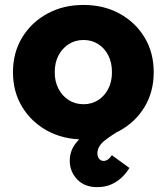

<svg xmlns="http://www.w3.org/2000/svg" viewBox="-20 -563 685 789"><path d="M379.3 206Q327.3 206 297 174Q266.7 142 266.7 97.7Q266.7 56.7 292 24.8Q317.3 -7 362.8 -35.2Q408.3 -63.3 469 -92L492.7 -39.3Q440.7 -9.7 410.5 14.3Q380.3 38.3 380.3 67Q380.3 81.3 387.5 89.8Q394.7 98.3 405.7 98.3Q415.3 98.3 423.5 92.5Q431.7 86.7 439.7 74.7L511.7 127.3Q500.7 146 482.5 164.2Q464.3 182.3 438.5 194.2Q412.7 206 379.3 206ZM323.3 10Q239.7 10 174.2 -25.8Q108.7 -61.7 71 -123.8Q33.3 -186 33.3 -266.3Q33.3 -346.7 71 -408.8Q108.7 -471 174.2 -506.8Q239.7 -542.7 323.3 -542.7Q406.7 -542.7 471.8 -506.8Q537 -471 574.3 -408.8Q611.7 -346.7 611.7 -266.3Q611.7 -186 574.3 -123.8Q537 -61.7 471.8 -25.8Q406.7 10 323.3 10ZM323.3 -134.7Q357 -134.7 383.7 -151.8Q410.3 -169 425.3 -198.8Q440.3 -228.7 440 -266.3Q440.3 -305 425.3 -334.8Q410.3 -364.7 383.7 -381.7Q357 -398.7 323.3 -398.7Q289 -398.7 262.2 -381.5Q235.3 -364.3 220 -334.5Q204.7 -304.7 205 -266.3Q204.7 -228.7 220 -198.8Q235.3 -169 262.2 -151.8Q289 -134.7 323.3 -134.7Z"/></svg>

Font: Lexend Medium
Style: Regular
Weight: 500
Designer: Bonnie Shaver-Troup, Thomas Jockin
Foundry: Lexend
Version: Version 1.005